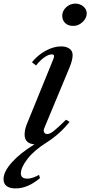

<svg xmlns="http://www.w3.org/2000/svg" viewBox="-115 -800 506 1076"><path d="M104 180.2 108.9 198.2Q41 255.9 -27.8 255.9Q-60.5 255.9 -77.9 242.7Q-95.2 229.5 -95.2 204.1Q-95.2 162.1 -48.6 110.1Q-2 58.1 78.1 8.8Q51.8 7.3 37.4 -6.3Q22.9 -20 22.9 -45.9Q22.9 -76.2 38.1 -110.8L183.1 -466.8Q188 -477.5 188 -485.8Q188 -495.1 174.8 -495.1Q156.7 -495.1 133.1 -478.3Q109.4 -461.4 86.9 -433.1L64 -451.2Q97.2 -492.2 141.8 -516.1Q186.5 -540 227.1 -540Q256.3 -540 274.2 -527.3Q292 -514.6 292 -491.2Q292 -464.4 275.9 -424.8L132.8 -81.1Q129.9 -73.7 129.9 -67.9Q129.9 -59.6 135.3 -54.2Q140.6 -48.8 149.9 -48.8Q164.1 -48.8 185.1 -64.9Q206.1 -81.1 254.9 -128.9L274.9 -117.2Q221.2 -49.3 147 -2Q77.1 41.5 39.6 89.8Q2 138.2 2 171.9Q2 201.2 39.1 201.2Q64 201.2 104 180.2ZM307.1 -779.8Q333 -779.8 352.1 -763.9Q371.1 -748 371.1 -725.1Q371.1 -698.2 347.9 -676.5Q324.7 -654.8 295.9 -654.8Q267.6 -654.8 250.7 -670.4Q233.9 -686 233.9 -711.9Q233.9 -739.3 256.1 -759.5Q278.3 -779.8 307.1 -779.8Z"/></svg>

Font: Libre Caslon Text
Style: Italic
Weight: 400
Italic angle: -25°
Designer: Pablo Impallari, Rodrigo Fuenzalida
Foundry: Pablo Impallari, Rodrigo Fuenzalida
Version: Version 1.002